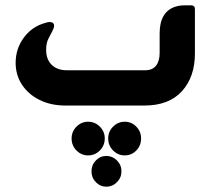

<svg xmlns="http://www.w3.org/2000/svg" viewBox="-20 -398 799 724"><path d="M233 -133H527Q555 -133 568.5 -150.5Q582 -168 582 -198V-272Q582 -352 639 -372Q651 -376 660 -377Q669 -378 688 -378H700Q715 -378 715 -364V-196Q715 -108 666 -54Q617 0 524 0H227Q172 0 129.5 -21Q87 -42 63 -78.5Q39 -115 39 -161Q39 -215 70.5 -257Q102 -299 152 -312Q161 -315 167 -315Q184 -315 184 -300Q184 -296 181.5 -290Q179 -284 177 -280Q172 -270 163 -253Q154 -236 154 -210Q154 -174 175 -153.5Q196 -133 233 -133ZM312 61Q338 61 356.5 79.5Q375 98 375 124Q375 151 356.5 169.5Q338 188 312 188Q287 188 268.5 169.5Q250 151 250 124Q250 98 268.5 79.5Q287 61 312 61ZM450 61Q476 61 494 79.5Q512 98 512 124Q512 151 494 169.5Q476 188 450 188Q425 188 406.5 169.5Q388 151 388 124Q388 98 406.5 79.5Q425 61 450 61ZM381 190Q404 190 421 207Q438 224 438 248Q438 272 421 289Q404 306 381 306Q358 306 341.5 289Q325 272 325 248Q325 224 341.5 207Q358 190 381 190Z"/></svg>

Font: Zain Black
Style: Regular
Weight: 900
Designer: Zain,Boutros
Foundry: Mobile Telecommunications Company (Zain), 2024
Version: Version 1.50; ttfautohint (v1.8.4)